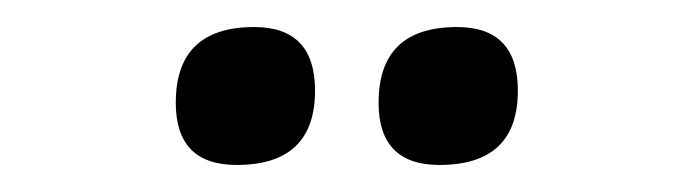

<svg xmlns="http://www.w3.org/2000/svg" viewBox="-20 -674 513 142"><path d="M213 -607Q213 -552 155 -552Q110 -552 110 -598Q110 -654 168 -654Q213 -654 213 -607ZM363 -607Q363 -552 305 -552Q260 -552 260 -598Q260 -654 318 -654Q363 -654 363 -607Z"/></svg>

Font: Port Lligat Slab
Style: Regular
Weight: 400
Designer: Dario Muhafara, Eduardo Rodriguez Tunni
Foundry: Tipo
Version: Version 1.002